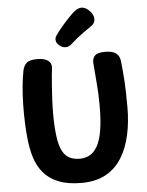

<svg xmlns="http://www.w3.org/2000/svg" viewBox="-67 -1110 894 1171"><g transform="rotate(-5 380.5 -524.5)"><path d="M91 -707Q97 -735 115 -751.5Q133 -768 181 -768Q226 -768 248 -750.5Q270 -733 265 -702Q263 -689 260.5 -660Q258 -631 255 -591.5Q252 -552 250 -510Q248 -468 248 -429Q248 -329 259.5 -265Q271 -201 301 -170.5Q331 -140 387 -140Q421 -140 448.5 -155.5Q476 -171 495.5 -206.5Q515 -242 525 -301.5Q535 -361 535 -451Q535 -527 529 -592.5Q523 -658 519 -716Q518 -744 534.5 -760Q551 -776 595 -776Q633 -776 652.5 -766Q672 -756 680 -739.5Q688 -723 689 -704Q692 -675 694.5 -647.5Q697 -620 699 -588.5Q701 -557 702 -518Q703 -479 703 -427Q703 -338 686 -259.5Q669 -181 632 -120.5Q595 -60 534 -26Q473 8 384 8Q300 8 243.5 -15Q187 -38 152.5 -79Q118 -120 101 -176Q84 -232 78 -299Q74 -338 72 -389.5Q70 -441 71 -497.5Q72 -554 77 -608.5Q82 -663 91 -707ZM359 -825Q340 -825 321 -840.5Q302 -856 302 -876Q302 -885 305 -892Q308 -899 313 -905Q328 -927 350.5 -953.5Q373 -980 395.5 -1003.5Q418 -1027 433 -1039Q443 -1047 454 -1052Q465 -1057 476 -1057Q493 -1057 510 -1045Q527 -1033 538 -1016Q549 -999 549 -980Q549 -957 530 -943Q515 -932 475.5 -904.5Q436 -877 397 -841Q380 -825 359 -825Z"/></g></svg>

Font: Playpen Sans
Style: Bold
Weight: 700
Designer: Laura Meseguer, Veronika Burian, José Scaglione
Foundry: TypeTogether
Version: Version 1.001